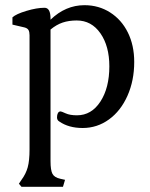

<svg xmlns="http://www.w3.org/2000/svg" viewBox="-20 -481 579 741"><path d="M53 228 63 213Q80 190 87 164.5Q94 139 94 96V-345Q94 -358 90 -365Q86 -372 75 -375L28 -386V-414Q42 -427 82 -439Q122 -451 152 -451Q175 -451 175 -409V-405Q233 -461 306 -461Q361 -461 405 -433Q449 -405 473.5 -355.5Q498 -306 498 -242Q498 -170 472 -111.5Q446 -53 400.5 -20Q355 13 299 13Q245 13 209 -12Q200 -17 200 -28Q200 -38 203.5 -44.5Q207 -51 214 -51Q217 -51 233.5 -43.5Q250 -36 277 -36Q333 -36 367.5 -89Q402 -142 402 -225Q402 -303 367.5 -352.5Q333 -402 276 -402Q246 -402 222 -394Q198 -386 175 -367V141Q175 176 182.5 190Q190 204 213 209L231 213L223 240H63Z"/></svg>

Font: Kurale
Style: Regular
Weight: 400
Designer: Eduardo Rodriguez Tunni
Foundry: Eduardo Rodriguez Tunni
Version: Version 2.000